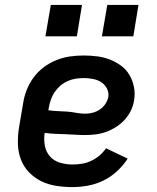

<svg xmlns="http://www.w3.org/2000/svg" viewBox="-20 -754 640 782"><path d="M275 8Q242 8 209.5 3Q177 -2 149 -15.5Q121 -29 99 -51.5Q77 -74 65.5 -103.5Q54 -133 53 -166Q52 -199 57 -232L74 -332Q78 -360 88.5 -387Q99 -414 116.5 -438Q134 -462 158 -480Q182 -498 209.5 -509Q237 -520 265 -524Q293 -528 320 -528Q348 -528 375.5 -524.5Q403 -521 427.5 -511.5Q452 -502 473 -486.5Q494 -471 507 -449Q520 -427 525.5 -400Q531 -373 526 -345Q523 -324 513 -303.5Q503 -283 487.5 -266Q472 -249 452 -236.5Q432 -224 411 -216.5Q390 -209 368.5 -206.5Q347 -204 325 -204Q305 -204 284.5 -205.5Q264 -207 243.5 -207.5Q223 -208 202.5 -209Q182 -210 162 -213Q158 -187 162.5 -161.5Q167 -136 183 -117.5Q199 -99 224 -91.5Q249 -84 275 -84Q294 -84 313 -87Q332 -90 350.5 -98.5Q369 -107 384.5 -120Q400 -133 412 -150L500 -108Q482 -80 456.5 -56.5Q431 -33 401 -18.5Q371 -4 339 2Q307 8 275 8ZM328 -291Q343 -291 358 -295Q373 -299 386.5 -308Q400 -317 409 -330.5Q418 -344 421 -358Q424 -377 415.5 -393.5Q407 -410 392 -419.5Q377 -429 358.5 -432.5Q340 -436 321 -436Q305 -436 288.5 -433.5Q272 -431 256 -424Q240 -417 226.5 -405.5Q213 -394 203 -379.5Q193 -365 187.5 -349Q182 -333 179 -317L177 -305Q196 -302 215 -301.5Q234 -301 253 -299.5Q272 -298 290.5 -294.5Q309 -291 328 -291ZM523 -606H395L417 -734H544ZM293 -606H165L187 -734H314Z"/></svg>

Font: Iosevka SS04 Semibold Extended
Style: Italic
Weight: 600
Width: 7
Italic angle: -9°
Monospace: yes
Designer: Belleve Invis
Foundry: Belleve Invis
Version: Version 19.0.0; ttfautohint (v1.8.4)